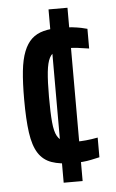

<svg xmlns="http://www.w3.org/2000/svg" viewBox="-52 -732 470 777"><g transform="rotate(-5 183.5 -344.0)"><path d="M219 -68Q167 -68 133 -80Q99 -92 79.5 -122.5Q60 -153 52.5 -206.5Q45 -260 45 -342Q45 -410 50 -457Q55 -504 67.5 -535.5Q80 -567 99.5 -585Q119 -603 147.5 -610.5Q176 -618 214 -618Q244 -618 265 -615.5Q286 -613 300.5 -610Q315 -607 325 -604V-524Q301 -528 279.5 -530.5Q258 -533 240 -533Q211 -533 192.5 -526.5Q174 -520 164 -501Q154 -482 150 -444Q146 -406 146 -343Q146 -279 149.5 -240.5Q153 -202 163.5 -183.5Q174 -165 192.5 -159Q211 -153 241 -153Q258 -153 280 -155Q302 -157 328 -162V-82Q310 -78 293.5 -74.5Q277 -71 259.5 -69.5Q242 -68 219 -68ZM175 8V-696H252V8Z"/></g></svg>

Font: Saira Condensed SemiBold
Style: Regular
Weight: 600
Width: 3
Designer: Hector Gatti with collaboration of the Omnibus-Type team
Foundry: Omnibus-Type
Version: Version 1.100